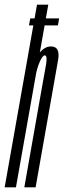

<svg xmlns="http://www.w3.org/2000/svg" viewBox="-58 -805 274 825"><path d="M66.5 -696H191L196 -726H72ZM-38 0H10.5L149.5 -785H101ZM46.5 0H95L164.5 -393.5Q181 -487.5 191.5 -546.5Q202 -605.5 161 -605.5Q131 -605.5 107 -571.5Q83 -537.5 75 -493.5L95.5 -480.5Q100.5 -510.5 112.5 -538.8Q124.5 -567 134.5 -567Q146.5 -567 139.8 -527.5Q133 -488 116.5 -397Z"/></svg>

Font: Anybody UltraCondensed Light
Style: Italic
Weight: 300
Width: 1
Italic angle: -10°
Version: Version 1.113;gftools[0.9.25]